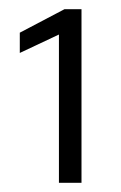

<svg xmlns="http://www.w3.org/2000/svg" viewBox="-20 -817 263 417"><path d="M108 -420H157V-797H120L23 -746V-702L108 -742Z"/></svg>

Font: Saira UNSAM Light SC
Style: Regular
Weight: 300
Designer: Hector Gatti with collaboration of the Omnibus-Type team
Foundry: Omnibus-Type
Version: Version 1.072;PS 001.072;hotconv 1.0.88;makeotf.lib2.5.64775